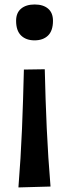

<svg xmlns="http://www.w3.org/2000/svg" viewBox="-20 -611 303 844"><path d="M131.8 -433.6Q94.7 -433.6 72.8 -454.8Q50.8 -476.1 50.8 -519.5Q50.8 -554.7 72.8 -573Q94.7 -591.3 132.3 -591.3Q169.9 -591.3 191.4 -573Q212.9 -554.7 212.9 -519.5Q212.9 -476.1 191.2 -454.8Q169.4 -433.6 131.8 -433.6ZM61 212.9Q71.3 85 76.7 -44.7Q82 -174.3 85 -305.2L176.8 -306.6Q179.7 -175.8 185.5 -46.9Q191.4 82 202.1 209Z"/></svg>

Font: Pinar DS4-Medium
Style: Regular
Weight: 500
Designer: Amin Abedi
Version: Version 2.000